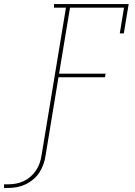

<svg xmlns="http://www.w3.org/2000/svg" viewBox="-148 -755 668 949"><path d="M-128 174V156H-107Q-88 156 -69 152.5Q-50 149 -31.5 140.5Q-13 132 2.5 118.5Q18 105 29.5 88Q41 71 47.5 52.5Q54 34 57 15L178 -717H119V-735H488L464 -590H444L465 -717H198L144 -391H374L371 -373H141L77 15Q74 36 66.5 57Q59 78 47 97Q35 116 16.5 131.5Q-2 147 -22.5 156.5Q-43 166 -64.5 170Q-86 174 -107 174Z"/></svg>

Font: Iosevka Curly Slab Thin
Style: Italic
Weight: 100
Italic angle: -9°
Monospace: yes
Designer: Belleve Invis
Foundry: Belleve Invis
Version: Version 22.1.2; ttfautohint (v1.8.4)